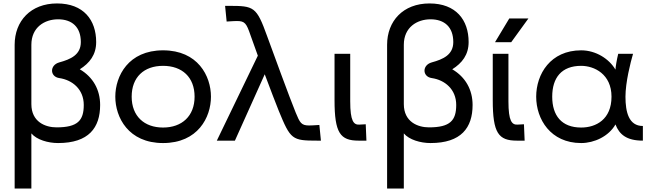

<svg xmlns="http://www.w3.org/2000/svg" viewBox="-20 -816 3784 1114"><path d="M65 -556V278H162V-42C193 -5 259 14 317 14C495 14 561 -75 561 -207C561 -295 520 -369 443 -414C500 -450 538 -498 538 -572C538 -700 465 -796 311 -796C158 -796 65 -694 65 -556ZM162 -212V-556C162 -658 239 -704 317 -704C398 -704 449 -659 449 -572C449 -498 390 -472 324 -454C267 -438 269 -371 324 -363C400 -352 466 -298 466 -207C466 -117 431 -77 308 -77C244 -77 162 -108 162 -212Z M926 14C1128 14 1204 -135 1204 -255C1204 -375 1128 -524 926 -524C725 -524 649 -375 649 -255C649 -135 725 14 926 14ZM744 -255C744 -368 815 -434 926 -434C1037 -434 1109 -368 1109 -255C1109 -142 1035 -76 926 -76C817 -76 744 -142 744 -255Z M1821 0H1842L1833 -91L1817 -90C1801 -89 1786 -88 1773 -88C1728 -88 1720 -104 1696 -162C1664 -239 1554 -540 1530 -606C1468 -778 1454 -782 1307 -782H1286L1295 -691L1311 -692C1327 -693 1342 -694 1355 -694C1401 -694 1410 -680 1433 -613L1476 -493L1238 0H1343L1516 -385C1549 -297 1582 -211 1597 -174C1666 -6 1674 0 1821 0Z M2061 0H2106L2102 -95L2065 -93C2032 -91 2012 -113 2012 -228V-504H1921V-235C1921 -44 1954 0 2061 0Z M2226 -556V278H2323V-42C2354 -5 2420 14 2478 14C2656 14 2722 -75 2722 -207C2722 -295 2681 -369 2604 -414C2661 -450 2699 -498 2699 -572C2699 -700 2626 -796 2472 -796C2319 -796 2226 -694 2226 -556ZM2323 -212V-556C2323 -658 2400 -704 2478 -704C2559 -704 2610 -659 2610 -572C2610 -498 2551 -472 2485 -454C2428 -438 2430 -371 2485 -363C2561 -352 2627 -298 2627 -207C2627 -117 2592 -77 2469 -77C2405 -77 2323 -108 2323 -212Z M2979 0H3024L3020 -95L2983 -93C2950 -91 2930 -113 2930 -228V-504H2839V-235C2839 -44 2872 0 2979 0ZM2852 -571H2946L3046 -709H2935Z M3352 14C3428 14 3512 -25 3551 -94C3573 -37 3614 0 3710 0V-85C3628 -85 3609 -166 3609 -255C3609 -338 3638 -453 3653 -504H3567C3559 -472 3551 -425 3551 -412C3514 -475 3437 -524 3352 -524C3174 -524 3091 -386 3091 -255C3091 -125 3174 14 3352 14ZM3184 -255C3184 -365 3238 -434 3352 -434C3428 -434 3528 -386 3528 -255C3528 -123 3438 -76 3352 -76C3238 -76 3184 -146 3184 -255Z"/></svg>

Font: Hibana 45 SubMedium
Style: Regular
Weight: 500
Width: 6
Designer: pygmalion
Foundry: ybstudio
Version: Version 2021.007;FEAKit 1.0